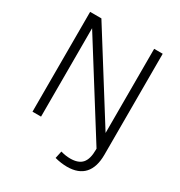

<svg xmlns="http://www.w3.org/2000/svg" viewBox="-202 -840 1094 1166"><g transform="rotate(30 344.5 -257.5)"><path d="M438 185Q419 185 396.5 182Q374 179 352 173L363 122Q381 127 397.5 129.5Q414 132 430 132Q487 132 513 102.5Q539 73 539 8V0L150 -620V0H90V-700H169L539 -110V-700H599V8Q599 95 558.5 140Q518 185 438 185Z"/></g></svg>

Font: Pathway Extreme 8pt Thin
Style: Regular
Weight: 100
Designer: Eduardo Rodriguez Tunni
Foundry: Eduardo Rodriguez Tunni
Version: Version 1.000